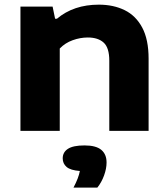

<svg xmlns="http://www.w3.org/2000/svg" viewBox="-20 -576 738 845"><path d="M70 0V-547H211.5L222.5 -493.5H230.5Q304 -555.5 415 -555.5Q479.5 -555.5 528.8 -531.2Q578 -507 606 -454.5Q634 -402 634 -317.5V0H461V-309Q461 -366 436.2 -388.5Q411.5 -411 366.5 -411Q333 -411 299.8 -399Q266.5 -387 243 -362.5V0ZM303.5 249.5Q326 207 331.5 176.5Q290.5 173.5 273.2 158.8Q256 144 256 121Q256 94 279 79Q302 64 352 64Q402.5 64 425.8 83.5Q449 103 449 139Q449 166 438 196.2Q427 226.5 408.5 249.5Z"/></svg>

Font: Encode Sans Exp
Style: Bold
Weight: 700
Width: 7
Designer: Multiple Designers
Foundry: Impallari Type
Version: Version 3.002; ttfautohint (v1.8.3) -l 8 -r 50 -G 200 -x 14 